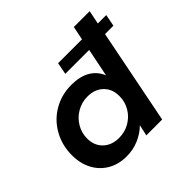

<svg xmlns="http://www.w3.org/2000/svg" viewBox="-183 -925 1114 1114"><g transform="rotate(-45 374.0 -368.0)"><path d="M734 -585H665L549 0H419L434 -68Q398 -33 351.5 -13.5Q305 6 252 6Q187 6 137 -23Q87 -52 59.5 -104Q32 -156 32 -224Q32 -305 69.5 -372Q107 -439 172.5 -477Q238 -515 318 -515Q456 -515 500 -412L535 -585H339L353 -658H549L566 -742H696L679 -658H748ZM470 -272Q470 -330 433.5 -365.5Q397 -401 337 -401Q290 -401 250 -378Q210 -355 186.5 -315.5Q163 -276 163 -230Q163 -172 200 -136.5Q237 -101 297 -101Q345 -101 384.5 -124Q424 -147 447 -186Q470 -225 470 -272Z"/></g></svg>

Font: Gontserrat Medium
Style: Italic
Weight: 500
Italic angle: -11.3°
Designer: Julieta Ulanovsky
Foundry: Julieta Ulanovsky
Version: Version 6.001